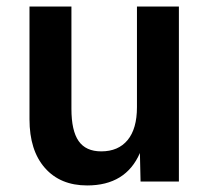

<svg xmlns="http://www.w3.org/2000/svg" viewBox="-20 -554 637 586"><path d="M246 12Q164 12 117 -41.5Q70 -95 70 -190V-534H198V-222Q198 -155 220 -123.5Q242 -92 289 -92Q341 -92 369.5 -126.5Q398 -161 398 -227V-534H526V0H409L407 -87Q364 12 246 12Z"/></svg>

Font: Txt Sans SemiBold
Style: Regular
Weight: 600
Designer: Open Source
Foundry: XRLN
Version: Version 1.0